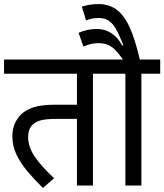

<svg xmlns="http://www.w3.org/2000/svg" viewBox="-20 -916 811 948"><path d="M439 -552V0H360V-329H265Q212 -329 186 -323Q160 -317 143 -302Q119 -282 119 -238Q119 -192 150 -145Q181 -98 247 -36L192 12Q150 -29 115.5 -70Q81 -111 61 -153.5Q41 -196 41 -242Q41 -277 52.5 -304Q64 -331 83 -350Q109 -375 148 -387Q187 -399 252 -399H360V-552H0V-622H532V-552Z M678 -552V0H599V-552H519V-622H771V-552ZM592 -615Q566 -653 546 -672Q526 -691 506.5 -697Q487 -703 463 -703Q446 -703 427.5 -698.5Q409 -694 392 -686L368 -754Q388 -763 410.5 -768Q433 -773 458 -773Q538 -773 584 -691L589 -693Q569 -744 552 -773.5Q535 -803 515 -815Q495 -827 468 -827Q448 -827 433.5 -824Q419 -821 405 -815L384 -883Q422 -896 466 -896Q516 -896 553.5 -870Q591 -844 619.5 -782.5Q648 -721 672 -615Z"/></svg>

Font: Noto Sans SemiCondensed
Style: Regular
Weight: 400
Width: 4
Designer: Monotype Design Team
Foundry: Monotype Imaging Inc.
Version: Version 2.013; ttfautohint (v1.8.4.7-5d5b)